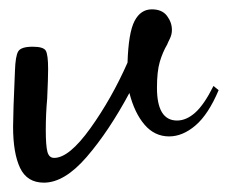

<svg xmlns="http://www.w3.org/2000/svg" viewBox="-20 -352 488 411"><path d="M8 -81Q8 -109 12 -200Q13 -232 19 -242Q25 -252 50 -252Q73 -252 78 -243.5Q83 -235 83 -204Q83 -185 81 -141Q78 -108 78 -74Q78 -40 81.5 -27Q85 -14 96 -14Q128 -14 173.5 -77.5Q219 -141 253 -218Q255 -282 268 -307Q281 -332 305 -332Q327 -332 337.5 -318Q348 -304 348 -288Q348 -278 343.5 -269Q339 -260 338 -257Q328 -240 322 -219.5Q316 -199 316 -164Q316 -94 359 -94Q379 -94 398 -111Q417 -128 437 -168L448 -159Q426 -107 398.5 -83.5Q371 -60 342 -60Q311 -60 289.5 -85Q268 -110 257 -153Q213 -71 165.5 -16Q118 39 74 39Q38 39 23 7.5Q8 -24 8 -81Z"/></svg>

Font: Dancing Script
Style: Bold
Weight: 700
Designer: Pablo Impallari
Foundry: Pablo Impallari
Version: Version 2.000